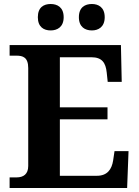

<svg xmlns="http://www.w3.org/2000/svg" viewBox="-20 -939 693 959"><path d="M439 -787C471 -787 503 -804 503 -853C503 -903 471 -919 439 -919C405 -919 374 -903 374 -853C374 -804 405 -787 439 -787ZM233 -787C266 -787 298 -804 298 -853C298 -903 266 -919 233 -919C199 -919 169 -903 169 -853C169 -804 199 -787 233 -787ZM28 0H615L622 -184H552L545 -137C538 -93 516 -61 464 -61H279V-343H517V-403H279V-653H437C489 -653 508 -626 513 -577L518 -530H588L584 -714H28V-661H62C94 -661 121 -653 121 -599V-110C121 -69 97 -53 63 -53H28Z"/></svg>

Font: Noto Serif Lao
Style: Bold
Weight: 700
Designer: Monotype Design Team
Foundry: Monotype Imaging Inc.
Version: Version 2.003